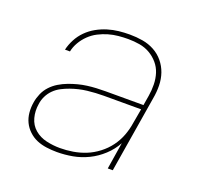

<svg xmlns="http://www.w3.org/2000/svg" viewBox="-99 -640 798 760"><g transform="rotate(20 300.0 -260.0)"><path d="M212 8Q190 8 168 5Q146 2 127 -6Q108 -14 92.5 -28.5Q77 -43 68 -61.5Q59 -80 57 -102Q55 -124 59 -147Q62 -165 70 -183.5Q78 -202 92 -217Q106 -232 123.5 -242.5Q141 -253 159.5 -260Q178 -267 197 -272Q216 -277 235 -279.5Q254 -282 273 -283Q292 -284 311 -284H471L478 -326Q482 -350 481.5 -374.5Q481 -399 474 -421Q467 -443 452 -460.5Q437 -478 417 -489.5Q397 -501 373.5 -505Q350 -509 325 -509Q305 -509 284 -507Q263 -505 242.5 -499Q222 -493 202.5 -483Q183 -473 167 -457.5Q151 -442 140 -423Q129 -404 125 -384H104Q109 -406 120.5 -428Q132 -450 149.5 -467.5Q167 -485 188.5 -497Q210 -509 233 -516Q256 -523 279 -525.5Q302 -528 325 -528Q353 -528 379.5 -523.5Q406 -519 429 -506.5Q452 -494 468.5 -474Q485 -454 493.5 -429.5Q502 -405 502.5 -377.5Q503 -350 498 -323L445 0H424L442 -113Q426 -83 399.5 -58.5Q373 -34 342 -19Q311 -4 278 2Q245 8 212 8ZM218 -11Q245 -11 272.5 -15.5Q300 -20 326 -30.5Q352 -41 375.5 -59Q399 -77 416 -100Q433 -123 443 -149.5Q453 -176 457 -203L468 -265H311Q294 -265 277 -264Q260 -263 242.5 -261Q225 -259 208 -255Q191 -251 174 -245Q157 -239 140.5 -230.5Q124 -222 111 -209Q98 -196 90 -179.5Q82 -163 80 -146Q75 -116 82.5 -88Q90 -60 111 -42Q132 -24 160.5 -17.5Q189 -11 218 -11Z"/></g></svg>

Font: Iosevka SS04 Th Ex Obl
Style: Regular
Weight: 100
Width: 7
Italic angle: -9°
Monospace: yes
Designer: Belleve Invis
Foundry: Belleve Invis
Version: Version 19.0.0; ttfautohint (v1.8.4)